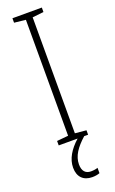

<svg xmlns="http://www.w3.org/2000/svg" viewBox="-177 -754 606 1013"><g transform="rotate(-20 125.5 -248.0)"><path d="M109 131C109 84 137 44 186 0H208V-25L145 -31V-682L208 -689V-714H43V-689L107 -682V-31L43 -25V0H149C102 42 74 88 74 137C74 189 104 218 153 218C171 218 185 215 195 211V181C188 184 172 187 157 187C126 187 109 168 109 131Z"/></g></svg>

Font: Noto Sans Sinhala UI Condensed ExtraLight
Style: Regular
Weight: 200
Width: 3
Designer: Jelle Bosma - Monotype Design Team
Foundry: Monotype Imaging Inc.
Version: Version 2.006